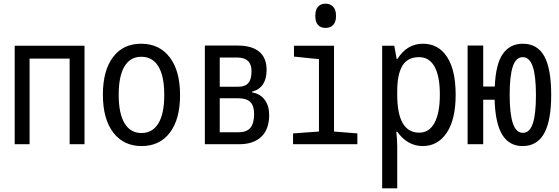

<svg xmlns="http://www.w3.org/2000/svg" viewBox="-20 -785 3040 1045"><path d="M60 -536H440V0H359V-466H141V0H60Z M540 -270Q540 -401 595 -474Q650 -547 748 -547Q847 -547 903.5 -473.5Q960 -400 960 -267Q960 -136 904.5 -63Q849 10 751 10Q653 10 596.5 -63.5Q540 -137 540 -270ZM874 -268Q874 -371 842 -423.5Q810 -476 749 -476Q689 -476 657.5 -423.5Q626 -371 626 -269Q626 -167 658 -114Q690 -61 750 -61Q810 -61 842 -113.5Q874 -166 874 -268Z M1095 -537H1274Q1351 -537 1391 -503.5Q1431 -470 1431 -405Q1431 -307 1352 -286V-282Q1396 -275 1420.5 -242Q1445 -209 1445 -159Q1445 -82 1402.5 -41Q1360 0 1281 0H1095ZM1277 -313Q1315 -313 1332 -333.5Q1349 -354 1349 -398Q1349 -472 1270 -472H1176V-313ZM1278 -65Q1322 -65 1342.5 -89Q1363 -113 1363 -165Q1363 -210 1342 -230Q1321 -250 1279 -250H1176V-65Z M1696 -698Q1696 -732 1711 -748.5Q1726 -765 1752 -765Q1778 -765 1793.5 -748Q1809 -731 1809 -698Q1809 -666 1793.5 -649.5Q1778 -633 1752 -633Q1725 -633 1710.5 -649.5Q1696 -666 1696 -698ZM1575 -59 1716 -69V-463L1580 -477V-536H1798V-69L1925 -59V0H1575Z M2060 -536H2126L2139 -464H2143Q2195 -547 2282 -547Q2366 -547 2413 -475.5Q2460 -404 2460 -269Q2460 -135 2411.5 -62.5Q2363 10 2281 10Q2198 10 2142 -68H2137Q2142 -23 2142 11V240H2060ZM2374 -270Q2374 -371 2345 -422.5Q2316 -474 2261 -474Q2198 -474 2170 -427Q2142 -380 2142 -289V-269Q2142 -63 2262 -63Q2316 -63 2345 -116.5Q2374 -170 2374 -270Z M2980 -268Q2980 -129 2942 -59.5Q2904 10 2824 10Q2752 10 2714 -51Q2676 -112 2672 -242H2610V0H2525V-537H2610V-314H2673Q2678 -437 2717 -492Q2756 -547 2825 -547Q2905 -547 2942.5 -479Q2980 -411 2980 -268ZM2897 -267Q2897 -372 2879.5 -423Q2862 -474 2825 -474Q2788 -474 2771 -423Q2754 -372 2754 -270Q2754 -165 2771.5 -113.5Q2789 -62 2826 -62Q2863 -62 2880 -113Q2897 -164 2897 -267Z"/></svg>

Font: Noto Sans Mono UI Cond
Style: Regular
Weight: 400
Width: 3
Monospace: yes
Designer: Monotype Design team
Foundry: Monotype Imaging Inc.
Version: Version 1.000